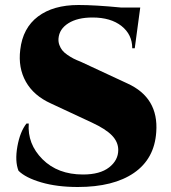

<svg xmlns="http://www.w3.org/2000/svg" viewBox="-20 -734 685 768"><path d="M303 -487 490 -400Q615 -343 605 -206Q598 -99 516 -42.5Q434 14 291 14Q208 14 145 -4.5Q82 -23 54 -51Q39 -89 49.5 -148Q60 -207 86 -240H95Q89 -158 150 -97Q211 -36 312 -36Q380 -36 416.5 -64.5Q453 -93 453 -134Q453 -166 428 -192Q403 -218 347 -244L184 -320Q115 -351 83.5 -407Q52 -463 61 -535Q71 -622 132 -668Q193 -714 294 -714Q360 -714 463 -704H541L519 -541H509Q509 -596 466 -630Q423 -664 350 -664Q290 -664 253.5 -641Q217 -618 214 -580Q213 -566 217.5 -554Q222 -542 229 -533Q236 -524 249 -515Q262 -506 273.5 -500Q285 -494 303 -487Z"/></svg>

Font: Cinzel Decorative Black
Style: Regular
Weight: 900
Designer: Natanael Gama
Version: Version 1.001;PS 001.001;hotconv 1.0.56;makeotf.lib2.0.21325